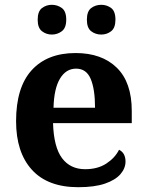

<svg xmlns="http://www.w3.org/2000/svg" viewBox="-20 -770 611 800"><path d="M306 10Q179 10 113 -62.5Q47 -135 47 -265Q47 -406 112 -477.5Q177 -549 295 -549Q404 -549 466.5 -488Q529 -427 529 -308V-257H201Q204 -157 238.5 -111Q273 -65 335 -65Q387 -65 423 -88.5Q459 -112 476 -146Q490 -139 496.5 -126.5Q503 -114 503 -97Q503 -69 482 -44.5Q461 -20 417.5 -5Q374 10 306 10ZM376 -321Q376 -398 358 -441Q340 -484 297 -484Q255 -484 230 -442.5Q205 -401 203 -321ZM402 -626Q378 -626 360 -639.8Q342 -653.6 342 -687.7Q342 -723 360 -736.5Q378 -750 402 -750Q425 -750 443 -736.7Q461 -723.4 461 -688Q461 -653.7 443 -639.8Q425 -626 402 -626ZM196 -626Q173 -626 155 -639.8Q137 -653.6 137 -687.7Q137 -723 155 -736.5Q173 -750 196 -750Q219 -750 237.5 -736.7Q256 -723.4 256 -688Q256 -653.7 237.5 -639.8Q219 -626 196 -626Z"/></svg>

Font: Noto Serif Thai
Style: Regular
Weight: 400
Designer: Monotype Design Team
Foundry: Monotype Imaging Inc.
Version: Version 2.001